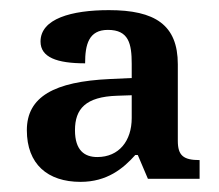

<svg xmlns="http://www.w3.org/2000/svg" viewBox="-20 -739 432 379"><path d="M139 -380C191 -380 223 -406 247 -433H252L272 -386H374V-423C342 -423 331 -432 331 -461V-612C331 -690 286 -719 195 -719C121 -719 60 -702 60 -657C60 -626 92 -614 148 -614C148 -651 155 -680 193 -680C234 -680 240 -653 240 -613V-585L197 -583C87 -578 33 -548 33 -482C33 -415 74 -380 139 -380ZM172 -429C147 -429 128 -442 128 -482C128 -524 149 -548 211 -550L240 -551V-506C240 -461 215 -429 172 -429Z"/></svg>

Font: Noto Serif Thai Medium
Style: Regular
Weight: 500
Designer: Monotype Design Team
Foundry: Monotype Imaging Inc.
Version: Version 1.901;PS 001.901;hotconv 1.0.88;makeotf.lib2.5.64775